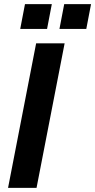

<svg xmlns="http://www.w3.org/2000/svg" viewBox="-20 -910 461 930"><path d="M19 0H157L293 -700H155ZM268 -770H398L421 -890H291ZM78 -770H208L231 -890H101Z"/></svg>

Font: Uncut Sans
Style: Bold Italic
Weight: 700
Italic angle: -11°
Designer: Kasper Nordkvist
Foundry: UNCUT.wtf
Version: Version 1.304;Glyphs 3.2 (3246)